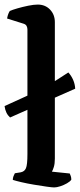

<svg xmlns="http://www.w3.org/2000/svg" viewBox="-25 -820 349 840"><path d="M19 -306Q9 -315 3 -327.5Q-3 -340 -5 -356Q49 -380 89.5 -399Q130 -418 162 -435Q194 -452 220.5 -468.5Q247 -485 274 -503Q287 -489 295 -470.5Q303 -452 304 -432ZM212 0Q203 0 178.5 -3.5Q154 -7 124 -12Q94 -17 68.5 -23Q43 -29 31 -33Q31 -41 34 -49Q37 -57 40 -62L65 -66Q82 -69 88.5 -84Q95 -99 95 -146V-691Q95 -699 91.5 -706Q88 -713 79 -716L6 -739Q8 -751 11.5 -759.5Q15 -768 18 -772Q29 -777 51.5 -783.5Q74 -790 98.5 -795Q123 -800 140 -800Q173 -800 194 -778Q215 -756 215 -723V-126Q215 -104 210.5 -89.5Q206 -75 202 -69L280 -61Q282 -57 284.5 -50Q287 -43 287 -34Q282 -26 268 -18Q254 -10 238.5 -5Q223 0 212 0Z"/></svg>

Font: Texturina Medium 12pt SemiBold
Style: Regular
Weight: 600
Version: Version 1.002